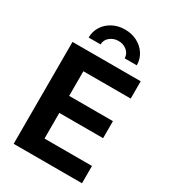

<svg xmlns="http://www.w3.org/2000/svg" viewBox="-226 -1072 1059 1187"><g transform="rotate(30 303.5 -478.5)"><path d="M65.9 0V-727.5H552.7V-604H214.8V-428.2H527.3V-306.6H214.8V-123.5H553.7V0ZM310.5 -956.5Q359.4 -956.5 398.4 -935.8Q437.5 -915 460 -879.6Q482.4 -844.2 482.4 -800.8H396Q396 -832.5 370.8 -853.8Q345.7 -875 310.5 -875Q274.9 -875 249.5 -853.8Q224.1 -832.5 224.1 -800.8H138.7Q138.7 -844.2 161.1 -879.6Q183.6 -915 222.4 -935.8Q261.2 -956.5 310.5 -956.5Z"/></g></svg>

Font: Inter-Bold
Style: Bold
Weight: 700
Designer: Rasmus Andersson
Foundry: rsms
Version: Version 4.000;git-a52131595